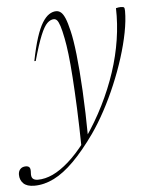

<svg xmlns="http://www.w3.org/2000/svg" viewBox="-129 -546 639 829"><g transform="rotate(-5 190.5 -132.0)"><path d="M39 -296.5H33Q45 -357 58 -397Q71 -437 85.2 -460Q99.5 -483 114.8 -493Q130 -503 145.5 -503Q157 -503 166.2 -495.2Q175.5 -487.5 183.8 -468Q192 -448.5 200.5 -412Q209.5 -375.5 217 -309Q224.5 -242.5 229.5 -150.5Q234.5 -58.5 235.5 55.5L203.5 95.5Q202 -0.5 198.8 -77.2Q195.5 -154 191.5 -212.5Q187.5 -271 182.5 -313Q177.5 -355 172 -382Q165 -418 158.8 -437Q152.5 -456 146.5 -462.8Q140.5 -469.5 132.5 -469.5Q118 -469.5 104 -456.2Q90 -443 74.5 -405.5Q59 -368 39 -296.5ZM212 71 224.5 54.5Q270 -11 304.2 -79.8Q338.5 -148.5 361.5 -218.2Q384.5 -288 395.2 -357.2Q406 -426.5 404 -493.5Q410 -495 415.2 -495.8Q420.5 -496.5 424.5 -496.5Q436 -496.5 439 -493.5Q442 -490.5 442 -477.5Q442 -436.5 432 -385Q422 -333.5 404 -276.8Q386 -220 362.2 -163.8Q338.5 -107.5 310.5 -55.5Q282.5 -3.5 253 38.5Q204 107.5 159.2 152.2Q114.5 197 72 218.2Q29.5 239.5 -13.5 239.5Q-45.5 239.5 -60.8 224.5Q-76 209.5 -76 186.5Q-76 171 -67.2 162Q-58.5 153 -43.5 153Q-32.5 153 -27.5 159.2Q-22.5 165.5 -24 183Q-25.5 200.5 -18.2 207.8Q-11 215 4 215Q35.5 215 68.8 199.5Q102 184 138 152.2Q174 120.5 212 71Z"/></g></svg>

Font: Newsreader 60pt ExtraLight
Style: Italic
Weight: 250
Italic angle: -17°
Designer: Hugues Gentile
Foundry: Production Type
Version: Version 1.003